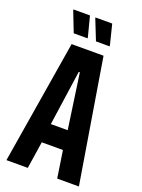

<svg xmlns="http://www.w3.org/2000/svg" viewBox="-160 -934 743 1006"><g transform="rotate(20 211.0 -431.0)"><path d="M122 -688H300L413 0H292L269 -151H151L128 0H9ZM257 -257 213 -564H207L163 -257ZM190 -745H113L69 -858V-862H161L190 -750ZM313 -745H237L192 -858V-862H285L313 -750Z"/></g></svg>

Font: Saira ExtraCondensed
Style: Bold
Weight: 700
Width: 2
Designer: Hector Gatti with collaboration of the Omnibus-Type team
Foundry: Omnibus-Type
Version: Version 0.072; ttfautohint (v1.8)